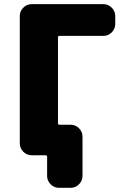

<svg xmlns="http://www.w3.org/2000/svg" viewBox="-20 -775 619 933"><path d="M209 -13.7Q209 -20.5 201.2 -20.5H133.8Q110.4 -20.5 93.3 -37.6Q76.2 -54.7 76.2 -78.1V-697.3Q76.2 -720.7 93.3 -737.8Q110.4 -754.9 133.8 -754.9H482.4Q505.9 -754.9 522.9 -737.8Q540 -720.7 540 -697.3V-658.2Q540 -634.8 522.9 -617.7Q505.9 -600.6 482.4 -600.6H269.5Q261.7 -600.6 261.7 -593.8V-175.8Q261.7 -168.9 269.5 -168.9H323.2Q346.7 -168.9 363.8 -151.9Q380.9 -134.8 380.9 -111.3V80.1Q380.9 103.5 363.8 120.6Q346.7 137.7 323.2 137.7H266.6Q243.2 137.7 226.1 120.6Q209 103.5 209 80.1Z"/></svg>

Font: Gen Jyuu Gothic Heavy
Style: Bold
Weight: 900
Designer: [Source Han Sans]
Ryoko NISHIZUKA  (kana & ideographs); Paul D. Hunt (Latin, Greek & Cyrillic); Wenlong ZHANG  (bopomofo
Version: Version 1.002.20150607